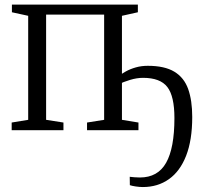

<svg xmlns="http://www.w3.org/2000/svg" viewBox="-20 -552 863 814"><path d="M585.5 241Q572 241 555.2 238.5Q538.5 236 530.5 233L530 197.5Q537 198.5 549.8 199.5Q562.5 200.5 573 200.5Q649 200.5 684.2 138.2Q719.5 76 719.5 -51.5Q719.5 -144 689.5 -183Q659.5 -222 586.5 -222Q560 -222 531.2 -213.2Q502.5 -204.5 481.5 -194V-228Q495 -239 513.5 -249.2Q532 -259.5 555.5 -266.2Q579 -273 606.5 -273Q678 -273 719.2 -248Q760.5 -223 777.8 -174.5Q795 -126 795 -56Q795 42 769.2 108Q743.5 174 696.2 207.5Q649 241 585.5 241ZM29.5 0V-32.5L99.5 -44V-485L30.5 -500V-532.5H564.5V-500L497 -485V-44L567 -32.5V0H349V-32.5L421.5 -44V-490H175.5V-44L249 -32.5V0Z"/></svg>

Font: Merriweather 72pt Light
Style: Regular
Weight: 300
Version: Version 2.100